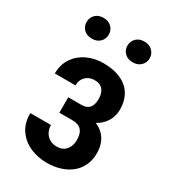

<svg xmlns="http://www.w3.org/2000/svg" viewBox="-181 -816 812 916"><g transform="rotate(30 225.0 -357.5)"><path d="M248 -252.4H158.2V-312.5H229.5Q251.5 -312.5 264.2 -320.6Q276.9 -328.6 282.5 -343.5Q288.1 -358.4 288.1 -377.9Q288.1 -395 282.5 -410.9Q276.9 -426.8 263.7 -436.5Q250.5 -446.3 227.1 -446.3Q207.5 -446.3 192.1 -437.7Q176.8 -429.2 168.2 -414.1Q159.7 -398.9 159.7 -378.9H45.9Q45.9 -428.2 70.1 -463.9Q94.2 -499.5 134.5 -518.6Q174.8 -537.6 223.1 -537.6Q264.6 -537.6 297.6 -527.6Q330.6 -517.6 353.8 -498.3Q377 -479 389.2 -450.4Q401.4 -421.9 401.4 -384.3Q401.4 -357.4 390.9 -333.5Q380.4 -309.6 360.1 -291.3Q339.8 -272.9 311.5 -262.7Q283.2 -252.4 248 -252.4ZM158.2 -286.6H248Q287.1 -286.6 317.4 -277.6Q347.7 -268.6 368.2 -251Q388.7 -233.4 399.4 -207.8Q410.2 -182.1 410.2 -148.9Q410.2 -111.8 396.5 -82.3Q382.8 -52.7 357.9 -32.2Q333 -11.7 298.8 -1Q264.6 9.8 223.1 9.8Q177.7 9.8 135.5 -7.8Q93.3 -25.4 66.2 -62.3Q39.1 -99.1 39.1 -156.7H152.8Q152.8 -137.2 161.4 -119.9Q169.9 -102.5 186.5 -91.8Q203.1 -81.1 227.1 -81.1Q251.5 -81.1 266.4 -91.6Q281.2 -102.1 288.6 -118.9Q295.9 -135.7 295.9 -154.8Q295.9 -180.7 288.6 -196.5Q281.2 -212.4 266.6 -220Q252 -227.5 229.5 -227.5H158.2ZM54.2 -667.5Q54.2 -691.9 70.8 -708.5Q87.4 -725.1 115.2 -725.1Q143.1 -725.1 159.7 -708.5Q176.3 -691.9 176.3 -667.5Q176.3 -643.6 159.7 -627.2Q143.1 -610.8 115.2 -610.8Q87.4 -610.8 70.8 -627.2Q54.2 -643.6 54.2 -667.5ZM279.3 -667Q279.3 -691.4 295.9 -708Q312.5 -724.6 340.3 -724.6Q368.2 -724.6 385 -708Q401.9 -691.4 401.9 -667Q401.9 -643.6 385 -627Q368.2 -610.4 340.3 -610.4Q312.5 -610.4 295.9 -627Q279.3 -643.6 279.3 -667Z"/></g></svg>

Font: Roboto Condensed Medium
Style: Regular
Weight: 500
Designer: Christian Robertson
Foundry: Google
Version: Version 3.0